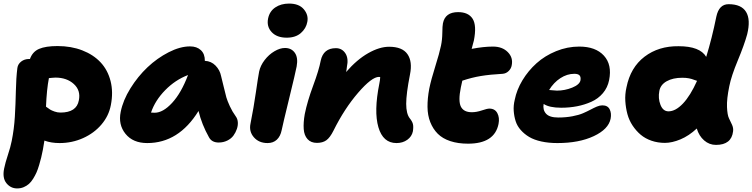

<svg xmlns="http://www.w3.org/2000/svg" viewBox="-41 -783 4170 1064"><path d="M54.2 261.2Q18.1 261.2 -5.4 232.2Q-28.8 203.1 -18.1 150.9Q-11.7 119.1 2.9 75Q17.6 30.8 23.9 -2Q37.1 -67.4 41.3 -136.5Q45.4 -205.6 46.9 -278.6Q48.3 -351.6 55.2 -405.8Q58.1 -427.7 76.4 -441.9Q94.7 -456.1 120.1 -456.1H125Q139.2 -496.6 175.8 -512.2Q212.4 -527.8 277.8 -527.8Q353.5 -527.8 415 -503.9Q476.6 -480 516.4 -437.5Q556.2 -395 571.8 -333.5Q587.4 -272 573.2 -200.2Q562 -141.1 521.5 -93.3Q481 -45.4 419.7 -17.8Q358.4 9.8 289.1 9.8Q242.2 9.8 205.1 -3.9Q204.6 1 196.8 45.9Q191.9 70.8 187.5 89.1Q183.1 107.4 176 131.3Q168.9 155.3 161.4 172.4Q153.8 189.5 142.8 207.3Q131.8 225.1 119.4 236.1Q106.9 247.1 90.3 254.2Q73.7 261.2 54.2 261.2ZM266.1 -353Q259.8 -353 247.8 -351.8Q235.8 -350.6 230 -350.1Q217.8 -287.6 213.9 -191.9Q229 -180.7 236.8 -175.8Q244.6 -170.9 261 -165Q277.3 -159.2 293.9 -159.2Q383.8 -159.2 396 -227.1Q407.2 -281.7 368.2 -317.4Q329.1 -353 266.1 -353Z M774.9 9.8Q695.8 9.8 654.5 -41.3Q613.3 -92.3 627.9 -163.1Q640.6 -227.1 681.6 -293.2Q722.7 -359.4 776.4 -410.2Q830.1 -460.9 893.6 -493.4Q957 -525.9 1012.2 -525.9Q1049.8 -525.9 1072.3 -504.9Q1094.7 -483.9 1094.2 -445.8Q1129.4 -444.3 1153.6 -419.4Q1177.7 -394.5 1184.1 -361.8Q1189 -344.2 1198.5 -303Q1208 -261.7 1213.4 -243.2Q1218.8 -224.6 1232.7 -194.3Q1246.6 -164.1 1266.1 -137.2Q1275.4 -124.5 1276.9 -106.2Q1278.3 -87.9 1271.7 -68.4Q1265.1 -48.8 1252.7 -31.7Q1240.2 -14.6 1218.5 -3.9Q1196.8 6.8 1170.9 6.8Q1132.8 6.8 1117.2 -22Q1077.1 -93.3 1059.1 -168Q949.2 9.8 774.9 9.8ZM815.9 -158.2Q862.3 -158.2 912.8 -212.9Q963.4 -267.6 1001 -367.2Q930.2 -340.3 874.3 -283.2Q818.4 -226.1 795.9 -159.2Q801.8 -158.2 815.9 -158.2Z M1547.9 -574.2Q1493.2 -574.2 1464.4 -605.2Q1435.5 -636.2 1444.8 -681.2Q1453.1 -720.7 1484.6 -741.9Q1516.1 -763.2 1561 -763.2Q1616.2 -763.2 1642.8 -731.4Q1669.4 -699.7 1662.1 -662.1Q1655.8 -626 1626.5 -600.1Q1597.2 -574.2 1547.9 -574.2ZM1441.9 9.8Q1393.6 9.8 1365.7 -22.5Q1337.9 -54.7 1347.2 -98.1Q1365.2 -188.5 1377.2 -272.5Q1389.2 -356.4 1395 -386.2Q1401.9 -419.4 1425.5 -450.2Q1449.2 -481 1480 -499Q1510.7 -517.1 1538.1 -517.1Q1574.2 -517.1 1593 -490.2Q1611.8 -463.4 1603 -415Q1596.7 -381.3 1561.5 -237.5Q1526.4 -93.8 1520 -62Q1513.2 -27.8 1493.2 -9Q1473.1 9.8 1441.9 9.8Z M2156.2 9.8Q2081.5 9.8 2055.9 -78.1Q2030.3 -166 2061 -318.8Q2065.9 -342.3 2065.9 -356Q2064 -356.9 2059.1 -356.9Q2019.5 -356.9 1943.6 -269Q1867.7 -181.2 1807.1 -59.1Q1787.6 -20 1767.3 -5.6Q1747.1 8.8 1715.3 8.8Q1682.1 8.8 1663.3 -12Q1644.5 -32.7 1642.1 -68.1Q1639.6 -103.5 1647.9 -150.9Q1662.1 -221.2 1694.3 -308.1Q1726.6 -395 1736.3 -446.8Q1751 -516.1 1820.3 -516.1Q1854 -516.1 1872.8 -487.8Q1891.6 -459.5 1881.3 -412.1Q1879.9 -396.5 1877 -383.8Q1936.5 -452.6 1999.3 -488.3Q2062 -523.9 2115.2 -523.9Q2188.5 -523.9 2217 -482.9Q2245.6 -441.9 2231 -370.1Q2210 -263.2 2210 -207.8Q2210 -152.3 2230 -127Q2243.2 -110.8 2247.1 -96.2Q2251 -81.5 2247.1 -55.2Q2241.2 -26.4 2216.1 -8.3Q2190.9 9.8 2156.2 9.8Z M2552.7 13.2Q2497.1 13.2 2454.3 -1Q2411.6 -15.1 2385 -41.7Q2358.4 -68.4 2343.5 -106Q2328.6 -143.6 2328.1 -190.4Q2327.6 -237.3 2337.9 -292Q2348.1 -341.8 2371.3 -415.5Q2394.5 -489.3 2402.8 -529.8Q2409.7 -562 2410.2 -600.8Q2410.6 -639.6 2413.6 -653.8Q2425.8 -715.8 2497.6 -715.8Q2554.7 -715.8 2578.1 -679Q2601.6 -642.1 2585 -558.1Q2583.5 -552.7 2579.3 -537.1Q2575.2 -521.5 2572.8 -512.2Q2639.2 -524.9 2690.9 -524.9Q2742.7 -524.9 2772.9 -494.4Q2803.2 -463.9 2794.9 -421.9Q2792 -403.3 2777.8 -389.4Q2763.7 -375.5 2744.6 -374Q2673.8 -370.1 2623.8 -361.8Q2573.7 -353.5 2521 -335.9Q2514.2 -307.1 2512.7 -297.9Q2497.6 -223.6 2512.9 -192.4Q2528.3 -161.1 2573.7 -161.1Q2599.6 -161.1 2629.2 -171.1Q2658.7 -181.2 2670.9 -181.2Q2701.7 -181.2 2715.1 -156Q2728.5 -130.9 2721.7 -96.2Q2699.7 13.2 2552.7 13.2Z M3047.9 9.8Q2999 9.8 2959 1Q2918.9 -7.8 2891.8 -23.9Q2864.7 -40 2845 -62.3Q2825.2 -84.5 2816.7 -111.1Q2808.1 -137.7 2805.9 -168Q2803.7 -198.2 2811.5 -230Q2822.3 -285.2 2854.2 -338.1Q2886.2 -391.1 2932.4 -432.6Q2978.5 -474.1 3040.8 -499.5Q3103 -524.9 3168.9 -524.9Q3259.8 -524.9 3305.7 -474.6Q3351.6 -424.3 3334.5 -338.9Q3326.2 -297.4 3300 -266.6Q3273.9 -235.8 3236.1 -219Q3198.2 -202.1 3156.7 -194.1Q3115.2 -186 3068.8 -186Q3003.4 -186 2971.7 -207Q2965.8 -174.3 2984.9 -153.1Q3003.9 -131.8 3052.7 -131.8Q3095.2 -131.8 3131.1 -138.7Q3167 -145.5 3189.9 -155.5Q3212.9 -165.5 3231.7 -175.5Q3250.5 -185.5 3266.8 -192.4Q3283.2 -199.2 3296.9 -199.2Q3326.7 -199.2 3337.6 -177.2Q3348.6 -155.3 3342.8 -125Q3331.1 -66.9 3249.5 -28.6Q3168 9.8 3047.9 9.8ZM3141.6 -374Q3101.6 -374 3064.5 -349.9Q3027.3 -325.7 3002 -284.2Q3041 -280.8 3044.9 -280.8Q3088.9 -280.8 3129.9 -297.4Q3170.9 -314 3175.8 -337.9Q3178.7 -356.4 3170.7 -365.2Q3162.6 -374 3141.6 -374Z M3430.7 -298.8Q3452.6 -409.2 3530.8 -468.8Q3608.9 -528.3 3719.7 -526.9Q3837.9 -526.9 3872.6 -467.8Q3904.3 -570.3 3928.7 -690.9Q3943.4 -759.8 3996.6 -759.8Q4067.4 -759.8 4093.5 -717Q4119.6 -674.3 4099.6 -592.8Q4083.5 -534.2 4047.6 -448Q4011.7 -361.8 4000.5 -305.2Q3985.8 -233.9 3987.8 -189.7Q3989.7 -145.5 3998.8 -127.2Q4007.8 -108.9 4015.9 -91.1Q4023.9 -73.2 4021.5 -55.2Q4012.7 20 3926.8 20Q3889.6 20 3861.1 -4.9Q3832.5 -29.8 3820.3 -70.8Q3776.9 -30.3 3730 -10.7Q3683.1 8.8 3643.6 8.8Q3604 8.8 3569.3 -3.2Q3534.7 -15.1 3509.5 -36.4Q3484.4 -57.6 3464.8 -86.9Q3445.3 -116.2 3436 -150.4Q3426.8 -184.6 3424.3 -222.4Q3421.9 -260.3 3430.7 -298.8ZM3612.8 -278.8Q3605 -238.3 3619.1 -202.1Q3633.3 -166 3663.6 -166Q3702.6 -166 3743.7 -209.2Q3784.7 -252.4 3821.8 -335Q3816.9 -335.9 3804.9 -340.8Q3793 -345.7 3777.1 -348.9Q3761.2 -352.1 3739.7 -352.1Q3688 -352.1 3653.6 -332.8Q3619.1 -313.5 3612.8 -278.8Z"/></svg>

Font: Shantell Sans Normal
Style: Italic
Weight: 800
Italic angle: -11.31°
Designer: Stephen Nixon, Anya Danilova, Shantell Martin
Foundry: Arrow Type
Version: Version 1.006;[559af2be0]